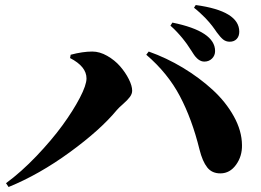

<svg xmlns="http://www.w3.org/2000/svg" viewBox="-20 -792 1040 764"><path d="M894 -626Q879.4 -626 868.4 -634.5Q857.4 -643.1 842.8 -663.1Q841.3 -665.5 834.7 -674.8Q828.1 -684.1 824.5 -688.7Q820.8 -693.4 812.5 -703.4Q804.2 -713.4 796.6 -720.9Q789.1 -728.5 777.3 -739.5Q765.6 -750.5 752 -761.2L758.8 -772Q932.1 -748.5 932.1 -666Q932.1 -647.9 921.9 -637Q911.6 -626 894 -626ZM793 -546.9Q768.6 -546.9 748 -580.1Q747.6 -581.1 742.7 -588.4Q737.8 -595.7 736.3 -597.9Q734.9 -600.1 730 -607.4Q725.1 -614.7 722.7 -618.2Q720.2 -621.6 714.8 -628.7Q709.5 -635.7 705.6 -640.4Q701.7 -645 695.8 -651.9Q689.9 -658.7 684.6 -664.3Q679.2 -669.9 672.4 -676.8Q665.5 -683.6 658.2 -689.9L666 -702.1Q835.9 -667.5 835.9 -588.9Q835.9 -571.3 823.7 -559.1Q811.5 -546.9 793 -546.9ZM324.2 -480Q324.2 -527.3 258.8 -561L261.2 -574.2Q309.1 -586.9 347.2 -586.9Q376.5 -586.9 406.5 -569.8Q436.5 -552.7 457.8 -528.3Q479 -503.9 492.4 -477.3Q505.9 -450.7 505.9 -431.2Q505.9 -418.5 496.8 -406.2Q487.8 -394 470 -378.4Q452.1 -362.8 444.8 -354Q379.4 -274.9 257.8 -186.3Q136.2 -97.7 14.2 -47.9L3.9 -63Q64.9 -107.9 125.2 -171.1Q185.5 -234.4 228.3 -293Q271 -351.6 297.6 -402.6Q324.2 -453.6 324.2 -480ZM942.9 -214.8Q943.8 -170.4 919.4 -136.5Q895 -102.5 857.9 -102.1Q823.7 -101.6 804.7 -125.7Q785.6 -149.9 773.9 -196.8Q744.1 -317.9 695.8 -409.4Q647.5 -501 562 -574.2L571.8 -586.9Q642.1 -562 707.8 -522.5Q773.4 -482.9 825.9 -434.8Q878.4 -386.7 910.4 -329.1Q942.4 -271.5 942.9 -214.8Z"/></svg>

Font: Noto Serif JP Black
Style: Regular
Weight: 900
Designer: Ryoko NISHIZUKA  (kana & ideographs); Frank Grießhammer (Latin, Greek & Cyrillic); Wenlong ZHANG  (bopomofo); Sandoll Co
Foundry: Adobe Systems Incorporated
Version: Version 1.001;PS 1.001;hotconv 16.6.54;makeotf.lib2.5.65590